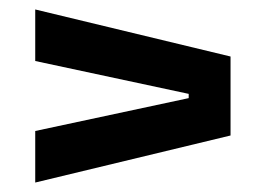

<svg xmlns="http://www.w3.org/2000/svg" viewBox="-20 -512 554 406"><path d="M379 -304.5V-313.5L54.5 -383V-492L467.5 -392.5V-225.5L54.5 -126V-235Z"/></svg>

Font: Anek Kannada Medium SemiBold
Style: Regular
Weight: 600
Version: Version 1.003